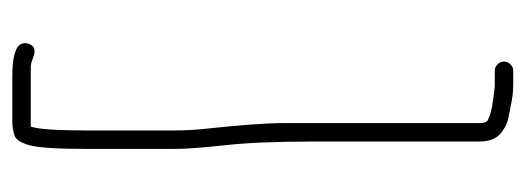

<svg xmlns="http://www.w3.org/2000/svg" viewBox="-291 -445 854 312"><g transform="rotate(-90 136.0 -289.0)"><path d="M86 -665V-666H183.8C187.1 -666 193.1 -664.3 202 -661C211.6 -657.8 217.9 -660.8 221 -670C222.3 -674 222.2 -677.8 220.5 -681.5C216.1 -691.2 198.4 -696 167.5 -696H94C88 -696 81.2 -695 73.5 -693C65.8 -691 60 -682.7 56 -668.2C52 -653.6 50 -622.2 50 -574V-433C50 -414.3 52 -386.8 56 -350.5C60 -314.2 62 -267 62 -209V63C62 81.3 68 94 80 101C86 105.7 93.3 108.8 102 110.5L128 115.5C136.7 117.2 146.2 118 156.7 118H177C181 118 184.5 116.5 187.5 113.5C190.5 110.5 192 107 192 103C192 99 190.5 95.5 187.5 92.5C184.5 89.5 181 88 177 88H155.5C151.2 88 146.8 87.7 142.5 87C138.2 86.3 133.3 85.7 128 85C114.1 83.3 103.6 80.4 96.5 76.5C93.5 74.8 92 70.3 92 63V-253C92 -282.3 89 -324.5 83 -379.5C81 -397.8 80 -415.7 80 -433V-574C80 -622.7 82 -653 86 -665Z"/></g></svg>

Font: Proton
Style: ExBd
Weight: 500
Version: Version 1.017